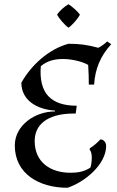

<svg xmlns="http://www.w3.org/2000/svg" viewBox="-20 -873 553 908"><path d="M397 -566C399 -536 400 -503 400 -473H425C430 -548 455 -608 506 -664L487 -677C474 -665 461 -655 445 -647C394 -661 356 -666 304 -666C210 -641 127 -564 81 -482C81 -398 156 -355 240 -350V-346C145 -346 50 -280 50 -185C50 -51 165 15 299 15C382 -12 482 -96 482 -183C482 -199 471 -213 455 -214C439 -197 423 -183 405 -172L404 -165C413 -155 414 -139 414 -126C414 -115 412 -90 407 -80C378 -61 347 -56 313 -56C221 -56 144 -104 144 -206C144 -301 231 -336 326 -336H338L343 -373C218 -373 163 -435 173 -560C204 -586 239 -594 279 -594C314 -594 366 -584 397 -566ZM358 -803C348 -820 318 -844 304 -853C287 -844 259 -820 250 -803C259 -786 287 -753 304 -742C321 -753 349 -786 358 -803Z"/></svg>

Font: Almendra
Style: Regular
Weight: 400
Designer: Ana Sanfelippo
Foundry: Ana Sanfelippo
Version: Version 1.003